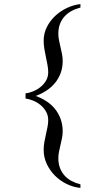

<svg xmlns="http://www.w3.org/2000/svg" viewBox="-20 -715 519 951"><path d="M378.4 215.8Q343.3 212.4 310.3 196.3Q277.3 180.2 252.2 155Q227.1 129.9 211.7 97.2Q196.3 64.5 196.3 27.8Q196.3 8.3 199.7 -11.2Q203.1 -30.8 207.5 -49.6Q211.9 -68.4 215.3 -86.2Q218.8 -104 218.8 -120.1Q218.8 -143.6 208 -162.4Q197.3 -181.2 180.7 -194.8Q164.1 -208.5 144.3 -216.6Q124.5 -224.6 106.4 -227.1V-252.4Q124 -254.4 143.8 -262.5Q163.6 -270.5 180.2 -283.7Q196.8 -296.9 207.8 -315.4Q218.8 -334 218.8 -356.9Q218.8 -374 215.3 -392.8Q211.9 -411.6 207.5 -431.9Q203.1 -452.1 199.7 -472.9Q196.3 -493.7 196.3 -514.2Q196.3 -549.3 211.9 -580.6Q227.5 -611.8 253.2 -636Q278.8 -660.2 311.5 -675.5Q344.2 -690.9 378.4 -694.8V-677.7Q354 -671.4 334 -660.4Q314 -649.4 299.6 -633.5Q285.2 -617.7 277.1 -596.4Q269 -575.2 269 -548.3Q269 -531.2 272.5 -514.4Q275.9 -497.6 279.8 -481Q283.7 -464.4 287.1 -447.5Q290.5 -430.7 290.5 -413.1Q290.5 -380.4 280.5 -353.3Q270.5 -326.2 252.7 -304.4Q234.9 -282.7 210.2 -266.4Q185.5 -250 156.7 -239.7Q186 -229.5 210.7 -213.1Q235.4 -196.8 252.9 -174.8Q270.5 -152.8 280.5 -125Q290.5 -97.2 290.5 -64.5Q290.5 -47.4 287.1 -30.8Q283.7 -14.2 279.8 2.2Q275.9 18.6 272.5 35.2Q269 51.8 269 68.8Q269 95.7 277.1 116.9Q285.2 138.2 299.6 154.3Q314 170.4 334 181.2Q354 191.9 378.4 198.2Z"/></svg>

Font: Doulos SIL Afr
Style: Regular
Weight: 400
Designer: Walt Agee, Victor Gaultney, Peter Martin, Debbi Hosken, Becca Hirsbrunner
Foundry: SIL International
Version: Version 5.000